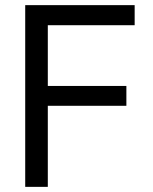

<svg xmlns="http://www.w3.org/2000/svg" viewBox="-20 -727 597 747"><path d="M78.1 -707H503.9V-628.9H166V-392.6H471.7V-315.4H166V0H78.1Z"/></svg>

Font: WEMIX Pretendard Variable
Style: Regular
Weight: 400
Designer: Base glyphs from Inter by Rasmus Andersson; Hangeul glyphs from Noto Sans CJK(Source Han Sans) by Jang Soo-young and Kan
Foundry: Kil Hyung-jin
Version: Version 1.000;Glyphs 3.2 (3208)